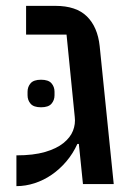

<svg xmlns="http://www.w3.org/2000/svg" viewBox="-20 -628 474 655"><path d="M120 -262Q95 -262 84.5 -274Q74 -286 74 -303V-315Q74 -332 84.5 -344Q95 -356 120 -356Q145 -356 155.5 -344Q166 -332 166 -315V-303Q166 -286 155.5 -274Q145 -262 120 -262ZM249 -137H244Q229 -104 206.5 -77.5Q184 -51 156.5 -32Q129 -13 98 -3Q67 7 36 7V-98Q94 -98 133.5 -109.5Q173 -121 196.5 -140Q220 -159 229 -182Q238 -205 235 -229L207 -510H69V-608H169Q240 -608 276.5 -572Q313 -536 320 -471L368 0H263Z"/></svg>

Font: IBM Plex Sans Hebrew Medm
Style: Regular
Weight: 500
Designer: Mike Abbink, Paul van der Laan, Pieter van Rosmalen, Yanek Iontef
Foundry: Bold Monday
Version: Version 1.3